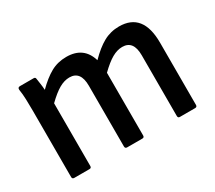

<svg xmlns="http://www.w3.org/2000/svg" viewBox="-100 -692 989 884"><g transform="rotate(-30 395.0 -250.5)"><path d="M74 0Q63 0 63 -11V-366Q63 -394 62 -424Q61 -454 57 -478Q56 -491 68 -491H141Q150 -491 151 -483Q153 -469 155.5 -452.5Q158 -436 159 -419Q200 -460 237 -480.5Q274 -501 320 -501Q412 -501 437 -416Q479 -459 517 -480Q555 -501 600 -501Q727 -501 727 -342V-11Q727 0 716 0H635Q625 0 625 -11V-334Q625 -412 566 -412Q539 -412 511 -396Q483 -380 446 -344V-11Q446 0 436 0H355Q344 0 344 -11V-334Q344 -412 285 -412Q258 -412 230 -396Q202 -380 165 -344V-11Q165 0 155 0Z"/></g></svg>

Font: Sofia Sans Extra Cond
Style: Bold
Weight: 700
Width: 1
Designer: Botio Nikoltchev, Ani Petrova
Foundry: lettersoup
Version: Version 4.100; ttfautohint (v1.8.3)